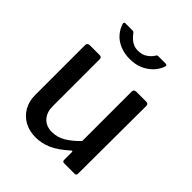

<svg xmlns="http://www.w3.org/2000/svg" viewBox="-209 -866 1001 1001"><g transform="rotate(45 291.5 -366.0)"><path d="M262 -70Q302 -70 337.5 -91.5Q373 -113 407 -149V-513Q407 -530 426 -530H498Q514 -530 514 -514L512 -14Q512 0 500 0H422Q410 0 410 -13V-69Q410 -74 407.5 -75.5Q405 -77 400 -72Q349 -26 307 -8Q265 10 221 10Q176 10 140.5 -9Q105 -28 84.5 -63Q64 -98 64 -145V-512Q64 -530 82 -530H155Q170 -530 170 -514V-167Q170 -124 194.5 -97Q219 -70 262 -70ZM428 -742Q442 -742 438 -729Q429 -702 407.5 -678.5Q386 -655 354 -640.5Q322 -626 280 -626Q240 -626 207.5 -639.5Q175 -653 154 -677Q133 -701 124 -731Q123 -734 124.5 -738Q126 -742 131 -742H183Q190 -742 193 -740Q196 -738 200 -732Q207 -723 217.5 -712.5Q228 -702 243.5 -694.5Q259 -687 280 -687Q310 -687 331 -701.5Q352 -716 362 -733Q365 -739 368 -740.5Q371 -742 376 -742Z"/></g></svg>

Font: Libre Franklin Thin Medium
Style: Regular
Weight: 500
Version: Version 3.000